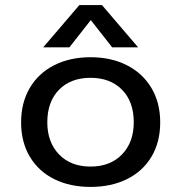

<svg xmlns="http://www.w3.org/2000/svg" viewBox="-20 -720 695 755"><path d="M292 -700H381L523 -534H421L337 -641L253 -534H150ZM63 -239Q63 -316 97 -374Q131 -432 193 -463.5Q255 -495 336 -495Q417 -495 479 -463.5Q541 -432 575.5 -374Q610 -316 610 -239Q610 -161 575.5 -103.5Q541 -46 479 -15.5Q417 15 336 15Q255 15 193.5 -15.5Q132 -46 97.5 -103.5Q63 -161 63 -239ZM506 -239Q506 -320 460 -367Q414 -414 336 -414Q258 -414 212 -367Q166 -320 166 -239Q166 -161 212 -113Q258 -65 336 -65Q414 -65 460 -113Q506 -161 506 -239Z"/></svg>

Font: Prompt
Style: Regular
Weight: 400
Designer: Katatrad Team
Foundry: CadsonDemak
Version: Version 1.001